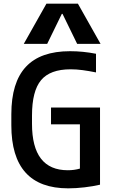

<svg xmlns="http://www.w3.org/2000/svg" viewBox="-20 -1020 640 1050"><path d="M353 10Q42 10 42 -335V-395Q42 -569 121.5 -654.5Q201 -740 363 -740Q399 -740 434 -736.5Q469 -733 505 -726V-624Q465 -632 431.5 -636.5Q398 -641 366 -641Q254 -641 204.5 -581.5Q155 -522 155 -388V-343Q155 -89 351 -89Q386 -89 417 -98V-340H259V-432H527V-10Q489 -1 442 4.5Q395 10 353 10ZM110 -780 234 -1000H406L530 -780H402L322 -944H318L238 -780Z"/></svg>

Font: M PLUS Code Latin 60 Medium
Style: Regular
Weight: 500
Width: 7
Monospace: yes
Designer: Coji Morishita
Foundry: UNDERFOREST DESIGN
Version: Version 1.005; ttfautohint (v1.8.3)